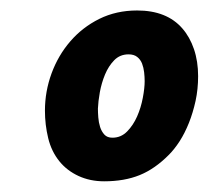

<svg xmlns="http://www.w3.org/2000/svg" viewBox="-20 -693 393 361"><path d="M64.5 -484.9Q64.5 -521 76.9 -554.9Q89.4 -588.9 112.1 -615.2Q134.8 -641.6 166.7 -657.5Q198.7 -673.3 237.8 -673.3Q293.5 -673.3 322.8 -639.6Q336.9 -623.5 344.7 -600.6Q352.5 -577.6 352.5 -549.8Q352.5 -525.4 347.7 -503.2Q342.8 -481 335.2 -461.9Q327.6 -442.9 317.9 -427.7Q308.1 -412.6 297.9 -402.3Q271.5 -375.5 242.7 -363.8Q213.9 -352.1 175.8 -352.1Q149.4 -352.1 127.7 -362.1Q106 -372.1 91.8 -389.6Q76.7 -408.2 70.6 -433.3Q64.5 -458.5 64.5 -484.9ZM164.1 -488.8Q164.1 -481.9 164.8 -472.4Q165.5 -462.9 168.2 -454.3Q170.9 -445.8 176.3 -439.9Q181.6 -434.1 191.4 -434.1Q207.5 -434.1 219 -445.8Q230.5 -457.5 237.8 -474.1Q245.1 -490.7 248.5 -509Q252 -527.3 252 -540.5Q252 -548.3 251 -557.1Q250 -565.9 247.1 -573.5Q244.1 -581.1 238 -585.9Q231.9 -590.8 221.7 -590.8Q205.6 -590.8 194.8 -579.8Q184.1 -568.8 177.5 -553Q170.9 -537.1 167.7 -519.5Q164.6 -502 164.1 -488.8Z"/></svg>

Font: PT Astra Sans
Style: Bold Italic
Weight: 700
Italic angle: -16°
Designer: A.Korolkova, I. Chaeva
Foundry: ParaType Ltd
Version: Version 1.002W